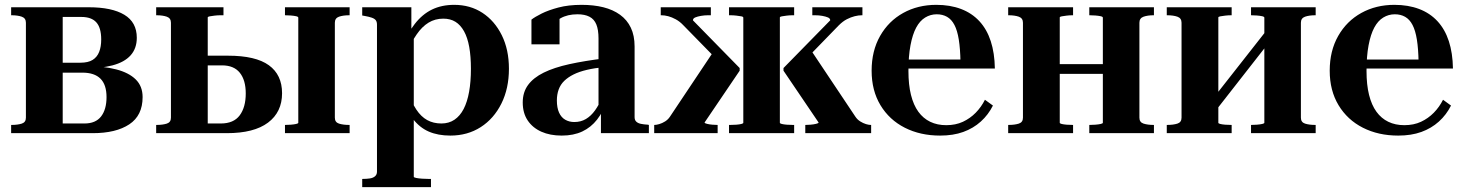

<svg xmlns="http://www.w3.org/2000/svg" viewBox="-20 -550 6050 793"><path d="M26 -520H347Q442 -520 493.5 -489Q545 -458 545 -394Q545 -350 519.5 -321.5Q494 -293 444.5 -280Q395 -267 323 -267L361 -288V-257L336 -277Q407 -277 459.5 -263.5Q512 -250 540.5 -222Q569 -194 569 -149Q569 -73 514 -36.5Q459 0 363 0H26V-34H27Q53 -34 70 -39.5Q87 -45 87 -64V-456Q87 -475 70 -481Q53 -487 27 -487H26ZM239 -40H329Q375 -40 397.5 -69Q420 -98 420 -149Q420 -200 395 -225Q370 -250 320 -250H218V-291H312Q344 -291 362.5 -302.5Q381 -314 389.5 -335.5Q398 -357 398 -387Q398 -435 378 -457.5Q358 -480 316 -480H239Z M1212 -43V-477Q1212 -481 1203 -483Q1194 -485 1181 -486Q1168 -487 1157 -487V-520H1424V-487H1423Q1397 -487 1380 -481Q1363 -475 1363 -456V-64Q1363 -45 1380 -39.5Q1397 -34 1423 -34H1424V0H1157V-34Q1168 -34 1181 -35Q1194 -36 1203 -38Q1212 -40 1212 -43ZM838 -40H892Q945 -40 970 -73.5Q995 -107 995 -164Q995 -219 970.5 -249.5Q946 -280 897 -280H807V-320H922Q1036 -320 1090.5 -280.5Q1145 -241 1145 -165Q1145 -87 1087 -43.5Q1029 0 917 0H625V-34H626Q652 -34 669 -39.5Q686 -45 686 -64V-456Q686 -475 669 -481Q652 -487 626 -487H625V-520H903V-487H892Q879 -487 866.5 -485.5Q854 -484 846 -482.5Q838 -481 838 -478Z M1760 223H1476V189H1477Q1494 189 1507.5 187Q1521 185 1529 178Q1537 171 1537 159V-448Q1537 -460 1532 -466.5Q1527 -473 1515.5 -477Q1504 -481 1487 -484L1476 -486V-520H1679V-410L1689 -409V180Q1689 183 1699 185Q1709 187 1723.5 188Q1738 189 1751 189H1760ZM1840 10Q1789 10 1751 -6.5Q1713 -23 1685 -59.5Q1657 -96 1634 -157L1665 -172Q1680 -127 1699.5 -97.5Q1719 -68 1744.5 -54Q1770 -40 1803 -40Q1834 -40 1857 -55.5Q1880 -71 1895 -100Q1910 -129 1917.5 -171Q1925 -213 1925 -266Q1925 -317 1918 -356Q1911 -395 1896.5 -421Q1882 -447 1861 -460Q1840 -473 1811 -473Q1777 -473 1750 -456.5Q1723 -440 1701 -408Q1679 -376 1659 -331L1634 -350Q1662 -411 1693 -451Q1724 -491 1764 -510.5Q1804 -530 1856 -530Q1922 -530 1972.5 -497Q2023 -464 2052.5 -404.5Q2082 -345 2082 -266Q2082 -185 2051 -122.5Q2020 -60 1965.5 -25Q1911 10 1840 10Z M2478 -309 2477 -273Q2436 -269 2404 -261.5Q2372 -254 2349 -242.5Q2326 -231 2310.5 -216Q2295 -201 2287.5 -180.5Q2280 -160 2280 -135Q2280 -105 2289 -85Q2298 -65 2314.5 -55.5Q2331 -46 2352 -46Q2379 -46 2400 -58.5Q2421 -71 2437.5 -94Q2454 -117 2466 -146L2484 -130Q2471 -88 2446 -56Q2421 -24 2385 -7Q2349 10 2300 10Q2252 10 2216 -6Q2180 -22 2159.5 -52.5Q2139 -83 2139 -127Q2139 -169 2161 -199Q2183 -229 2225.5 -250Q2268 -271 2331.5 -285Q2395 -299 2478 -309ZM2462 0V-96L2452 -93V-391Q2452 -427 2443 -449Q2434 -471 2414.5 -481Q2395 -491 2365 -491Q2324 -491 2295 -474.5Q2266 -458 2250 -433Q2252 -447 2255 -457.5Q2258 -468 2263.5 -475Q2269 -482 2276 -486.5Q2283 -491 2291 -493V-367H2175V-469Q2189 -480 2217 -494Q2245 -508 2286.5 -519Q2328 -530 2382 -530Q2432 -530 2472 -520Q2512 -510 2541 -489Q2570 -468 2585.5 -435.5Q2601 -403 2601 -358V-66Q2601 -54 2608 -47.5Q2615 -41 2627 -38.5Q2639 -36 2656 -35L2660 -34V0Z M3578 0H3306V-34H3307Q3315 -34 3327.5 -35Q3340 -36 3350.5 -38.5Q3361 -41 3361 -44L3216 -258V-269L3409 -466Q3409 -474 3399.5 -478Q3390 -482 3376 -484.5Q3362 -487 3346 -487H3335V-520H3542V-487H3540Q3526 -487 3510 -483Q3494 -479 3477.5 -470.5Q3461 -462 3444 -445L3305 -302L3330 -342L3513 -68Q3521 -56 3533 -48.5Q3545 -41 3556.5 -37.5Q3568 -34 3576 -34H3578ZM2682 0V-34H2683Q2691 -34 2703 -37.5Q2715 -41 2727 -48.5Q2739 -56 2747 -68L2930 -342L2943 -302L2803 -445Q2788 -461 2771.5 -470Q2755 -479 2740 -483Q2725 -487 2711 -487H2709V-520H2916V-487H2905Q2890 -487 2875.5 -484.5Q2861 -482 2851.5 -478Q2842 -474 2842 -466L3035 -269V-258L2890 -44Q2890 -41 2900 -38.5Q2910 -36 2922.5 -35Q2935 -34 2943 -34H2944V0ZM2991 -487V-520H3260V-487H3255Q3242 -487 3229.5 -485.5Q3217 -484 3209 -482.5Q3201 -481 3201 -478V-43Q3201 -40 3209 -38Q3217 -36 3229.5 -35Q3242 -34 3255 -34H3260V0H2991V-34H2996Q3009 -34 3021.5 -35Q3034 -36 3042 -38Q3050 -40 3050 -43V-477Q3050 -481 3042 -482.5Q3034 -484 3021.5 -485.5Q3009 -487 2996 -487Z M3732 -257Q3732 -200 3742.5 -158Q3753 -116 3773 -88.5Q3793 -61 3822 -47Q3851 -33 3888 -33Q3927 -33 3957 -47Q3987 -61 4010 -84.5Q4033 -108 4048 -138L4081 -114Q4062 -76 4031 -48Q4000 -20 3958.5 -5Q3917 10 3863 10Q3781 10 3717 -22.5Q3653 -55 3616.5 -115.5Q3580 -176 3580 -258Q3580 -340 3615 -401.5Q3650 -463 3710.5 -496.5Q3771 -530 3847 -530Q3904 -530 3949 -513Q3994 -496 4025 -462.5Q4056 -429 4072 -380Q4088 -331 4089 -267H3665L3664 -304H3971L3947 -295Q3946 -349 3940 -386.5Q3934 -424 3922 -447Q3910 -470 3891.5 -480.5Q3873 -491 3849 -491Q3823 -491 3801 -477.5Q3779 -464 3764 -436Q3749 -408 3740.5 -363Q3732 -318 3732 -257Z M4205 -64V-456Q4205 -475 4188 -481Q4171 -487 4145 -487H4144V-520H4412V-487H4411Q4398 -487 4385.5 -485.5Q4373 -484 4365 -482.5Q4357 -481 4357 -478V-43Q4357 -40 4365 -38Q4373 -36 4385.5 -35Q4398 -34 4411 -34H4412V0H4144V-34H4145Q4171 -34 4188 -39.5Q4205 -45 4205 -64ZM4535 -43V-477Q4535 -481 4526 -483Q4517 -485 4504 -486Q4491 -487 4480 -487H4479V-520H4746V-487H4745Q4720 -487 4703 -481Q4686 -475 4686 -456V-64Q4686 -45 4703 -39.5Q4720 -34 4745 -34H4746V0H4479V-34H4480Q4491 -34 4504 -35Q4517 -36 4526 -38Q4535 -40 4535 -43ZM4301 -245V-285H4593V-245Z M4860 -64V-456Q4860 -475 4843 -481Q4826 -487 4800 -487H4799V-520H5067V-487H5066Q5053 -487 5040.5 -485.5Q5028 -484 5020 -482.5Q5012 -481 5012 -478V-43Q5012 -40 5020 -38Q5028 -36 5040.5 -35Q5053 -34 5066 -34H5067V0H4799V-34H4800Q4826 -34 4843 -39.5Q4860 -45 4860 -64ZM5202 -43V-477Q5202 -481 5193 -483Q5184 -485 5171 -486Q5158 -487 5147 -487V-520H5414V-487H5413Q5387 -487 5370 -481Q5353 -475 5353 -456V-64Q5353 -45 5370 -39.5Q5387 -34 5413 -34H5414V0H5147V-34Q5158 -34 5171 -35Q5184 -36 5193 -38Q5202 -40 5202 -43ZM5012 -107 4979 -129 5202 -413 5234 -391Z M5624 -257Q5624 -200 5634.5 -158Q5645 -116 5665 -88.5Q5685 -61 5714 -47Q5743 -33 5780 -33Q5819 -33 5849 -47Q5879 -61 5902 -84.5Q5925 -108 5940 -138L5973 -114Q5954 -76 5923 -48Q5892 -20 5850.5 -5Q5809 10 5755 10Q5673 10 5609 -22.5Q5545 -55 5508.5 -115.5Q5472 -176 5472 -258Q5472 -340 5507 -401.5Q5542 -463 5602.5 -496.5Q5663 -530 5739 -530Q5796 -530 5841 -513Q5886 -496 5917 -462.5Q5948 -429 5964 -380Q5980 -331 5981 -267H5557L5556 -304H5863L5839 -295Q5838 -349 5832 -386.5Q5826 -424 5814 -447Q5802 -470 5783.5 -480.5Q5765 -491 5741 -491Q5715 -491 5693 -477.5Q5671 -464 5656 -436Q5641 -408 5632.5 -363Q5624 -318 5624 -257Z"/></svg>

Font: Roboto Serif 144pt SemiBold
Style: Regular
Weight: 600
Version: Version 1.008